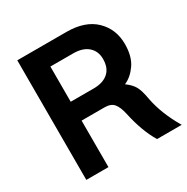

<svg xmlns="http://www.w3.org/2000/svg" viewBox="-176 -939 1067 1093"><g transform="rotate(-30 357.5 -393.0)"><path d="M227.5 -429.7H377.9Q440.4 -429.7 474.6 -460Q508.8 -490.2 508.8 -548.8Q508.8 -600.6 474.1 -630.9Q439.5 -661.1 377 -661.1H227.5ZM82 0V-786.1H404.3Q527.3 -786.1 593.3 -722.2Q659.2 -658.2 659.2 -560.5Q659.2 -479.5 625 -430.2Q590.8 -380.9 544.9 -361.3Q580.1 -335.9 595.7 -308.1Q611.3 -280.3 621.1 -221.7Q641.6 -114.3 709 0H546.9Q496.1 -84 468.8 -210.9Q458 -259.8 439 -282.7Q419.9 -305.7 378.9 -305.7H227.5V0Z"/></g></svg>

Font: Gothic A1 ExtraBold
Style: Regular
Weight: 800
Designer: HanYang I&C Co.,Ltd.
Foundry: HanYang I&C Co.,Ltd.
Version: Version 2.50